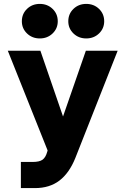

<svg xmlns="http://www.w3.org/2000/svg" viewBox="-20 -770 643 984"><path d="M420 -510H583L366 40Q335 117 284.5 155.5Q234 194 159 194H87V60H147Q182 60 198 48.5Q214 37 222 8L224 1L20 -510H187L303 -173ZM422 -573Q383 -573 356.5 -598.5Q330 -624 330 -661Q330 -699 356.5 -724.5Q383 -750 422 -750Q461 -750 487.5 -724.5Q514 -699 514 -661Q514 -624 487.5 -598.5Q461 -573 422 -573ZM184 -573Q145 -573 118.5 -598.5Q92 -624 92 -661Q92 -699 118.5 -724.5Q145 -750 184 -750Q223 -750 249.5 -724.5Q276 -699 276 -661Q276 -624 249.5 -598.5Q223 -573 184 -573Z"/></svg>

Font: Wix Madefor Text ExtraBold
Style: Regular
Weight: 800
Designer: Dalton Maag Ltd
Foundry: Dalton Maag Ltd
Version: Version 3.100